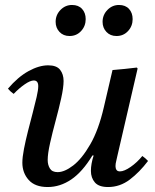

<svg xmlns="http://www.w3.org/2000/svg" viewBox="-20 -741 626 773"><path d="M398 -309 433 -459Q457 -461 482 -463.5Q507 -466 531 -469L534 -465L452 -111Q451 -104 448 -93Q445 -82 445 -72Q445 -63 449 -57Q453 -51 463 -51Q480 -51 506 -69Q532 -87 553 -113Q566 -104 576 -93Q542 -48 502.5 -18Q463 12 415 12Q378 12 362 -6.5Q346 -25 346 -53Q346 -81 357 -115H352Q312 -49 267 -18.5Q222 12 172 12Q121 12 95.5 -16.5Q70 -45 70 -86Q70 -108 76.5 -141.5Q83 -175 92.5 -212.5Q102 -250 111.5 -286Q121 -322 127.5 -350.5Q134 -379 134 -394Q134 -417 116 -417Q102 -417 79.5 -401.5Q57 -386 35 -363Q28 -368 22.5 -373Q17 -378 12 -384Q52 -431 94.5 -454.5Q137 -478 174 -478Q208 -478 222 -460Q236 -442 236 -415Q236 -389 226.5 -346Q217 -303 204 -255Q191 -207 181.5 -164.5Q172 -122 172 -97Q172 -77 181 -62.5Q190 -48 212 -48Q240 -48 275 -75Q310 -102 343.5 -160Q377 -218 398 -309ZM260 -596Q235 -596 219.5 -612.5Q204 -629 204 -653Q204 -681 223.5 -701Q243 -721 270 -721Q296 -721 310.5 -705Q325 -689 325 -664Q325 -636 306.5 -616Q288 -596 260 -596ZM449 -596Q424 -596 408.5 -612.5Q393 -629 393 -653Q393 -681 412.5 -701Q432 -721 459 -721Q485 -721 499.5 -705Q514 -689 514 -664Q514 -636 495.5 -616Q477 -596 449 -596Z"/></svg>

Font: Tiro Devanagari Sanskrit
Style: Italic
Weight: 400
Italic angle: -11°
Designer: Devanagari: John Hudson & Fiona Ross, assisted by Paul Hanslow. Latin: John Hudson with Paul Hanslow, assisted by Kaja S
Foundry: Tiro Typeworks Ltd.
Version: Version 1.52